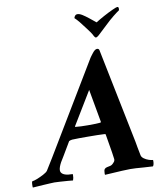

<svg xmlns="http://www.w3.org/2000/svg" viewBox="-124 -924 857 1003"><g transform="rotate(-10 304.5 -422.5)"><path d="M-31.2 3.9Q-32.2 2.9 -32.2 -3.9Q-32.2 -29.3 -27.3 -29.3Q-20.5 -29.3 -2.9 -36.1Q14.6 -43 32.2 -52.2Q49.8 -61.5 55.7 -69.3Q64.5 -83 93.8 -130.9L382.8 -611.3Q384.8 -615.2 388.7 -619.6Q392.6 -624 396.5 -629.9Q412.1 -651.4 423.8 -651.4Q432.6 -651.4 435.5 -643.6L538.1 -137.7Q540 -125 543.5 -106.9Q546.9 -88.9 551.8 -64.5Q553.7 -54.7 564.9 -46.4Q576.2 -38.1 589.8 -33.7Q603.5 -29.3 610.4 -29.3Q612.3 -29.3 612.3 -24.4Q612.3 -3.9 605.5 3.9L556.6 1Q533.2 -1 515.6 -2Q498 -2.9 486.3 -2.9Q476.6 -2.9 442.9 -1.5Q409.2 0 351.6 3.9Q350.6 2.9 350.6 -2.9Q350.6 -20.5 355.5 -26.4Q360.4 -32.2 368.7 -33.7Q377 -35.2 386.7 -37.6Q396.5 -40 405.3 -50.8Q410.2 -55.7 411.6 -59.6Q413.1 -63.5 413.1 -67.4Q413.1 -72.3 407.7 -106Q402.3 -139.6 391.6 -202.1Q391.6 -206.1 385.7 -206.1Q368.2 -207 346.2 -207.5Q324.2 -208 296.9 -208Q271.5 -208 251 -208Q230.5 -208 213.9 -207Q210.9 -207 204.6 -205.1Q198.2 -203.1 197.3 -202.1L153.3 -127.9Q114.3 -69.3 125.5 -49.3Q136.7 -29.3 184.6 -29.3Q186.5 -29.3 186.5 -25.4Q186.5 -7.8 181.6 3.9Q177.7 2.9 156.7 1.5Q135.7 0 113.8 -1.5Q91.8 -2.9 84 -2.9Q78.1 -2.9 62 -2Q45.9 -1 26.4 0Q6.8 1 -9.3 2.4Q-25.4 3.9 -31.2 3.9ZM308.6 -266.6Q327.1 -266.6 343.8 -267.1Q360.4 -267.6 374 -268.6Q377.9 -268.6 377.9 -273.4L346.7 -447.3L241.2 -273.4Q240.2 -272.5 240.7 -271Q241.2 -269.5 242.2 -269.5Q268.6 -266.6 308.6 -266.6ZM429.7 -710.9Q424.8 -710.9 419.9 -719.7Q415 -730.5 407.2 -741.7Q399.4 -752.9 389.6 -765.6Q373 -788.1 359.9 -804.2Q346.7 -820.3 335.9 -830.1Q340.8 -846.7 352.5 -847.7Q364.3 -848.6 379.9 -838.9Q395.5 -829.1 413.1 -814.9Q430.7 -800.8 446.3 -788.1Q464.8 -799.8 490.7 -814Q516.6 -828.1 539.1 -838.4Q561.5 -848.6 566.4 -848.6Q576.2 -848.6 572.3 -830.1Q560.5 -822.3 539.6 -805.7Q518.6 -789.1 490.2 -761.7L445.3 -719.7Q435.5 -710.9 429.7 -710.9Z"/></g></svg>

Font: Crimson Text
Style: Bold Italic
Weight: 700
Italic angle: -11°
Designer: Sebastian Kosch
Foundry: Sebastian Kosch
Version: Version 1.100; ttfautohint (v1.8.4)